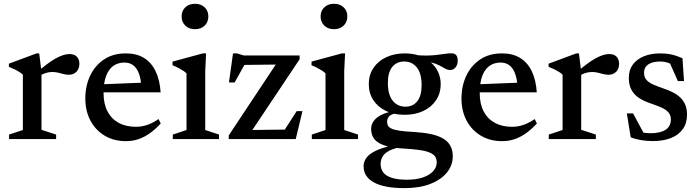

<svg xmlns="http://www.w3.org/2000/svg" viewBox="-20 -736 3696 1016"><path d="M346.5 -450Q374 -450 387 -435.8Q400 -421.5 400 -399Q400 -371.5 384.2 -356Q368.5 -340.5 345.5 -340.5Q329.5 -340.5 315.5 -344.2Q301.5 -348 287.2 -351.5Q273 -355 256.5 -355Q245 -355 232 -352.2Q219 -349.5 206.8 -343.8Q194.5 -338 183.5 -330L171.5 -350Q202.5 -377 228 -396Q253.5 -415 274.8 -426.8Q296 -438.5 313.8 -444.2Q331.5 -450 346.5 -450ZM199.5 -356V-49L277 -24V0H28V-24L101 -48V-340.5Q94 -348 83.2 -354.8Q72.5 -361.5 58.5 -368.5Q44.5 -375.5 27 -382.5V-399L173.5 -453.5H187.5Z M646 -453.5Q702.5 -453.5 741.8 -429.5Q781 -405.5 803.2 -359.5Q825.5 -313.5 830 -247.5H507.5V-289.5L770 -300L728 -278Q725.5 -319 715 -347.2Q704.5 -375.5 685.5 -390.2Q666.5 -405 638 -405Q605 -405 580.2 -387.8Q555.5 -370.5 541.8 -334.8Q528 -299 528 -244Q528 -186.5 548.8 -146.8Q569.5 -107 608 -86Q646.5 -65 699 -65Q721 -65 741.2 -69.8Q761.5 -74.5 781 -83.8Q800.5 -93 819 -106L830.5 -82.5Q803 -52.5 773.8 -31.5Q744.5 -10.5 713 0.2Q681.5 11 647 11Q583 11 534.5 -17.8Q486 -46.5 458.8 -97.5Q431.5 -148.5 431.5 -214.5Q431.5 -281.5 457.2 -335.8Q483 -390 531 -421.8Q579 -453.5 646 -453.5Z M1012 -581.5Q980 -581.5 960.5 -600.5Q941 -619.5 941 -649Q941 -678.5 960.5 -697.2Q980 -716 1012 -716Q1043.5 -716 1063 -697.2Q1082.5 -678.5 1082.5 -649Q1082.5 -619.5 1063 -600.5Q1043.5 -581.5 1012 -581.5ZM1070.5 -453.5 1066 -359V-48L1139 -24V0H894.5V-24L967 -48V-347.5Q961.5 -354 949.5 -361.8Q937.5 -369.5 922.8 -377.2Q908 -385 893 -390.5V-410L1053.5 -453.5Z M1190.5 0V-19.5L1456.5 -420.5L1494.5 -395L1231.5 -392L1293.5 -428.5L1221.5 -299.5H1191.5L1213 -453.5H1234L1269.5 -442.5H1565.5V-422.5L1297 -20.5L1264.5 -47.5L1503.5 -50.5L1466 -17.5L1550 -148H1580.5L1545 0Z M1747.5 -581.5Q1715.5 -581.5 1696 -600.5Q1676.5 -619.5 1676.5 -649Q1676.5 -678.5 1696 -697.2Q1715.5 -716 1747.5 -716Q1779 -716 1798.5 -697.2Q1818 -678.5 1818 -649Q1818 -619.5 1798.5 -600.5Q1779 -581.5 1747.5 -581.5ZM1806 -453.5 1801.5 -359V-48L1874.5 -24V0H1630V-24L1702.5 -48V-347.5Q1697 -354 1685 -361.8Q1673 -369.5 1658.2 -377.2Q1643.5 -385 1628.5 -390.5V-410L1789 -453.5Z M2120 259.5Q2066 259.5 2025.5 251.8Q1985 244 1958 229Q1931 214 1917.5 192.8Q1904 171.5 1904 144Q1904 124.5 1914 106.8Q1924 89 1946.2 74.2Q1968.5 59.5 2004.8 47.5Q2041 35.5 2094 27H2127.5V38Q2075.5 45 2046.2 58.5Q2017 72 2005.5 90.8Q1994 109.5 1994 132Q1994 158.5 2008.5 177Q2023 195.5 2054 205.2Q2085 215 2133 215Q2182.5 215 2217.8 203Q2253 191 2272 170Q2291 149 2291 123.5Q2291 105.5 2282.8 93Q2274.5 80.5 2254.8 71.8Q2235 63 2200.8 58Q2166.5 53 2114.5 50Q2062.5 47 2029.2 38Q1996 29 1977.2 15.2Q1958.5 1.5 1951.2 -16.2Q1944 -34 1944 -54Q1944.5 -90.5 1977.2 -115.2Q2010 -140 2071.5 -150L2084 -137.5Q2055.5 -134.5 2042 -123Q2028.5 -111.5 2028.5 -91.5Q2028.5 -80 2033.2 -71Q2038 -62 2052.2 -55.2Q2066.5 -48.5 2095.5 -44.2Q2124.5 -40 2172.5 -37.5Q2222 -34.5 2260 -26.5Q2298 -18.5 2323.8 -3.5Q2349.5 11.5 2362.8 34.8Q2376 58 2376 91Q2376 137.5 2345.8 175.8Q2315.5 214 2258.2 236.8Q2201 259.5 2120 259.5ZM2121.5 -128.5Q2065.5 -128.5 2022.5 -149Q1979.5 -169.5 1955.5 -206.2Q1931.5 -243 1931.5 -290.5Q1931.5 -339.5 1956 -376.2Q1980.5 -413 2023.8 -433.2Q2067 -453.5 2122 -453.5Q2165 -453.5 2199.8 -441Q2234.5 -428.5 2259.8 -406.2Q2285 -384 2298.5 -354.5Q2312 -325 2312 -291.5Q2312 -242.5 2287.5 -205.8Q2263 -169 2220 -148.8Q2177 -128.5 2121.5 -128.5ZM2126 -171.5Q2165 -171.5 2188 -200.2Q2211 -229 2211 -285Q2211 -346.5 2186.2 -378.5Q2161.5 -410.5 2118.5 -410.5Q2079.5 -410.5 2056 -382.2Q2032.5 -354 2032.5 -297Q2032.5 -236 2057.5 -203.8Q2082.5 -171.5 2126 -171.5ZM2189.5 -412.5 2173.5 -445.5Q2208.5 -441.5 2237.5 -442Q2266.5 -442.5 2290.2 -445.2Q2314 -448 2333.5 -451Q2353 -454 2369 -454Q2385 -454 2393.5 -444.8Q2402 -435.5 2402 -415Q2402 -392.5 2390.2 -379Q2378.5 -365.5 2362.5 -365.5Q2349 -365.5 2335.8 -373Q2322.5 -380.5 2304.5 -390Q2286.5 -399.5 2259 -406.5Q2231.5 -413.5 2189.5 -412.5Z M2636.5 -453.5Q2693 -453.5 2732.2 -429.5Q2771.5 -405.5 2793.8 -359.5Q2816 -313.5 2820.5 -247.5H2498V-289.5L2760.5 -300L2718.5 -278Q2716 -319 2705.5 -347.2Q2695 -375.5 2676 -390.2Q2657 -405 2628.5 -405Q2595.5 -405 2570.8 -387.8Q2546 -370.5 2532.2 -334.8Q2518.5 -299 2518.5 -244Q2518.5 -186.5 2539.2 -146.8Q2560 -107 2598.5 -86Q2637 -65 2689.5 -65Q2711.5 -65 2731.8 -69.8Q2752 -74.5 2771.5 -83.8Q2791 -93 2809.5 -106L2821 -82.5Q2793.5 -52.5 2764.2 -31.5Q2735 -10.5 2703.5 0.2Q2672 11 2637.5 11Q2573.5 11 2525 -17.8Q2476.5 -46.5 2449.2 -97.5Q2422 -148.5 2422 -214.5Q2422 -281.5 2447.8 -335.8Q2473.5 -390 2521.5 -421.8Q2569.5 -453.5 2636.5 -453.5Z M3202.5 -450Q3230 -450 3243 -435.8Q3256 -421.5 3256 -399Q3256 -371.5 3240.2 -356Q3224.5 -340.5 3201.5 -340.5Q3185.5 -340.5 3171.5 -344.2Q3157.5 -348 3143.2 -351.5Q3129 -355 3112.5 -355Q3101 -355 3088 -352.2Q3075 -349.5 3062.8 -343.8Q3050.5 -338 3039.5 -330L3027.5 -350Q3058.5 -377 3084 -396Q3109.5 -415 3130.8 -426.8Q3152 -438.5 3169.8 -444.2Q3187.5 -450 3202.5 -450ZM3055.5 -356V-49L3133 -24V0H2884V-24L2957 -48V-340.5Q2950 -348 2939.2 -354.8Q2928.5 -361.5 2914.5 -368.5Q2900.5 -375.5 2883 -382.5V-399L3029.5 -453.5H3043.5Z M3472.5 -453.5Q3505.5 -453.5 3532.2 -447.8Q3559 -442 3591.5 -428L3599.5 -307H3567L3513 -428.5L3556 -384Q3534.5 -397.5 3514.5 -404Q3494.5 -410.5 3473.5 -410.5Q3432.5 -410.5 3410.2 -395Q3388 -379.5 3388 -351.5Q3388 -327.5 3401 -313Q3414 -298.5 3438.2 -288Q3462.5 -277.5 3494.5 -266.5Q3518.5 -258.5 3540.2 -247.5Q3562 -236.5 3579 -220.8Q3596 -205 3605.8 -182.8Q3615.5 -160.5 3615.5 -129Q3615.5 -83.5 3592.8 -52.2Q3570 -21 3529.5 -5.2Q3489 10.5 3435.5 10.5Q3402 10.5 3372.2 5.5Q3342.5 0.5 3317.5 -9.5L3297 -136H3330L3399 -8L3334.5 -50Q3353 -42 3367.8 -38Q3382.5 -34 3396 -32.5Q3409.5 -31 3422.5 -31Q3473.5 -31 3501.8 -49.2Q3530 -67.5 3530 -103.5Q3530 -124 3520.2 -137.2Q3510.5 -150.5 3493.5 -160Q3476.5 -169.5 3455 -177.2Q3433.5 -185 3410 -193.5Q3379 -205 3356 -221.5Q3333 -238 3320.2 -263Q3307.5 -288 3307.5 -324.5Q3307.5 -366 3328.8 -394.5Q3350 -423 3387.5 -438.2Q3425 -453.5 3472.5 -453.5Z"/></svg>

Font: Newsreader 16pt Medium
Style: Regular
Weight: 500
Designer: Hugues Gentile
Foundry: Production Type
Version: Version 1.003